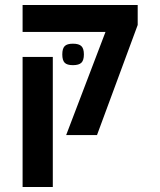

<svg xmlns="http://www.w3.org/2000/svg" viewBox="-20 -629 640 769"><path d="M402.5 -501H70.5V-609H531.5V-529L368.5 -88H245ZM70.5 -401H191.5V120H70.5ZM229.5 -411Q229.5 -434.5 239 -444.2Q248.5 -454 272 -454Q296 -454 306 -444.2Q316 -434.5 316 -411Q316 -387.5 306 -377.8Q296 -368 272 -368Q248.5 -368 239 -377.8Q229.5 -387.5 229.5 -411Z"/></svg>

Font: JuliaMono SemiBold
Style: Regular
Weight: 600
Monospace: yes
Designer: cormullion
Foundry: corm
Version: Version 0.055; ttfautohint (v1.8.4)